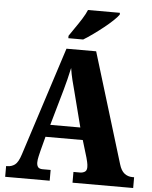

<svg xmlns="http://www.w3.org/2000/svg" viewBox="-61 -981 818 1031"><g transform="rotate(5 348.0 -465.5)"><path d="M6 0V-58H12Q35 -58 53 -71Q71 -84 85 -128L274 -714H434L615 -121Q625 -87 643.5 -72.5Q662 -58 687 -58H696V0H369V-58H405Q418 -58 429.5 -64.5Q441 -71 441 -90Q441 -103 437.5 -118Q434 -133 432 -140L404 -233H203L183 -157Q180 -145 175.5 -125.5Q171 -106 171 -92Q171 -76 178 -67Q185 -58 203 -58H246V0ZM223 -299H385L336 -490Q328 -519 320.5 -549.5Q313 -580 308 -613Q301 -581 293.5 -550.5Q286 -520 278 -492ZM279 -784Q292 -804 310 -829.5Q328 -855 345 -882Q362 -909 371 -931H543V-921Q534 -908 513.5 -888.5Q493 -869 465.5 -847Q438 -825 410 -805Q382 -785 359 -771H279Z"/></g></svg>

Font: Noto Serif Thai Condensed Black
Style: Regular
Weight: 900
Width: 3
Designer: Monotype Design Team
Foundry: Monotype Imaging Inc.
Version: Version 2.002; ttfautohint (v1.8.4.7-5d5b)